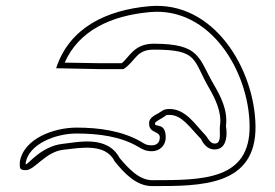

<svg xmlns="http://www.w3.org/2000/svg" viewBox="-20 -675 932 650"><path d="M170 -444 317 -441H398C440 -468 440 -507 500 -507C654 -507 631 -474 689 -375C707 -343 731 -297 725 -252C721 -231 733 -189 707 -189C690 -189 684 -209 674 -219C641 -253 609 -306 554 -306C533 -306 531 -300 515 -291C501 -284 482 -273 485 -255C485 -224 521 -232 521 -210C521 -192 510 -183 494 -183C476 -183 471 -187 458 -195C394 -232 316 -243 239 -243C163 -243 59 -206 47 -126C47 -106 45 -99 68 -99C97 -99 134 -161 194 -168C250 -174 337 -192 368 -129C399 -91 440 -44 497 -45C660 -45 848 -44 845 -249C842 -441 704 -674 485 -654C341 -641 215 -582 170 -444ZM505 -259C505 -260 513 -267 525 -273C546 -285 538 -286 554 -286C596 -286 623 -243 660 -205C662 -203 674 -169 707 -169C760 -170 745 -248 745 -248V-249C752 -303 725 -352 706 -385C651 -478 661 -527 500 -527C433 -527 417 -480 392 -461H317L199 -463C247 -572 356 -622 487 -634C692 -653 823 -433 825 -249C827 -65 666 -65 497 -65C453 -64 416 -103 385 -140C343 -219 242 -193 192 -188C120 -180 76 -119 68 -119H67V-124C77 -186 166 -223 239 -223C314 -223 389 -213 448 -178C460 -171 472 -163 494 -163C519 -163 541 -181 541 -210C541 -261 505 -244 505 -255V-257Z"/></svg>

Font: CISF Camouflage Kit
Style: OuLn
Weight: 400
Designer: Robert Jablonski, Jasper
Foundry: Cannot Into Space Fonts
Version: Version 1.27